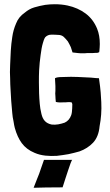

<svg xmlns="http://www.w3.org/2000/svg" viewBox="-20 -722 521 908"><path d="M249 15C268 13 286 10 304 7C322 3 339 -1 356 -6C381 -15 403 -29 420 -47C437 -65 448 -91 451 -125C458 -161 461 -198 459 -239C457 -272 457 -291 448 -352C441 -352 429 -353 410 -355C391 -356 370 -357 348 -358C326 -359 305 -359 286 -358C267 -357 253 -359 240 -352L242 -315V-292C241 -284 241 -276 242 -268C242 -260 243 -251 244 -240C253 -237 275 -237 280 -238C287 -238 295 -238 302 -239C309 -239 314 -239 318 -238C320 -237 321 -234 322 -229C322 -219 321 -198 320 -192C319 -185 318 -181 317 -178C311 -161 301 -149 286 -142C277 -139 267 -136 256 -134C245 -132 234 -132 224 -133C197 -139 183 -154 176 -183C172 -200 169 -216 168 -231C165 -263 164 -297 164 -333C164 -352 164 -371 165 -389C166 -414 169 -438 172 -461C175 -484 178 -503 183 -519C183 -521 190 -542 194 -546C202 -554 211 -558 222 -558C233 -558 244 -558 255 -557C265 -557 274 -554 281 -548C288 -541 295 -534 301 -526C306 -517 311 -508 315 -499C318 -489 321 -481 323 -474C333 -473 342 -472 349 -471C356 -470 364 -470 371 -470C378 -470 385 -470 392 -471H417C428 -472 435 -472 440 -472L449 -475L450 -481C451 -493 452 -504 452 -514C452 -541 448 -565 439 -587C427 -616 409 -640 385 -658C361 -676 332 -689 299 -696C280 -700 260 -702 239 -702C224 -702 209 -701 194 -699C176 -696 159 -692 142 -687C125 -682 110 -673 97 -662C78 -649 64 -632 56 -611C47 -590 41 -569 38 -547C35 -526 32 -504 31 -482C30 -459 29 -437 28 -416C28 -404 27 -392 27 -381C27 -371 28 -361 28 -351C28 -332 29 -314 30 -297C31 -280 32 -262 33 -245C34 -228 36 -208 38 -187C39 -174 41 -161 44 -148C46 -135 48 -124 50 -117C58 -88 69 -64 83 -45C97 -26 117 -10 144 1C160 8 177 12 195 14C212 16 230 16 249 15ZM139 166C144 165 243 164 276 164C289 125 293 109 302 84C309 61 320 32 322 34H188L174 74C169 91 162 108 155 125C148 143 144 152 139 166Z"/></svg>

Font: Londrina Solid CC
Style: CC
Weight: 400
Designer: Marcelo Magalhaes
Foundry: Tipos Pereira
Version: Version 1.003;FEAKit 1.0